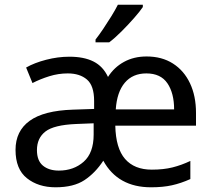

<svg xmlns="http://www.w3.org/2000/svg" viewBox="-20 -786 904 816"><path d="M603 -546Q668 -546 715 -516Q762 -486 787.5 -432Q813 -378 813 -306V-252H470Q472 -156 511.5 -110.5Q551 -65 625 -65Q675 -65 713 -74.5Q751 -84 789 -102V-25Q749 -7 710.5 1.5Q672 10 622 10Q481 10 419 -103Q385 -51 339 -20.5Q293 10 216 10Q143 10 94.5 -28.5Q46 -67 46 -149Q46 -229 106 -272.5Q166 -316 290 -320L380 -323V-357Q380 -422 349.5 -448Q319 -474 268 -474Q228 -474 189.5 -462Q151 -450 118 -433L91 -499Q126 -519 176 -532Q226 -545 275 -545Q337 -545 377.5 -524.5Q418 -504 439 -459Q465 -500 507 -523Q549 -546 603 -546ZM602 -474Q544 -474 510.5 -434.5Q477 -395 472 -321H720Q720 -390 691.5 -432Q663 -474 602 -474ZM303 -259Q209 -255 173 -227Q137 -199 137 -148Q137 -103 162.5 -82Q188 -61 230 -61Q293 -61 335.5 -98.5Q378 -136 378 -214V-262ZM587 -756Q575 -738 550 -709.5Q525 -681 496.5 -652.5Q468 -624 444 -606H386V-618Q401 -637 418.5 -663Q436 -689 453 -716.5Q470 -744 481 -766H587Z"/></svg>

Font: Go Noto Kurrent-Regular
Style: Regular
Weight: 400
Designer: Monotype Design Team
Foundry: Monotype Imaging Inc.
Version: Version 2.012; ttfautohint (v1.8.4.7-5d5b)